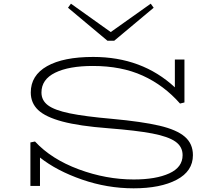

<svg xmlns="http://www.w3.org/2000/svg" viewBox="-20 -1009 1176 1042"><path d="M1027 -167Q1027 -80 939 -33.5Q851 13 705 13Q562 13 425 -34.5Q288 -82 197 -154V0H145V-236L170 -241Q259 -145 407.5 -90Q556 -35 706 -35Q826 -35 898.5 -68Q971 -101 971 -167Q971 -213 932 -240.5Q893 -268 807 -284.5Q721 -301 567 -313Q410 -325 318.5 -349.5Q227 -374 187 -412Q147 -450 147 -507Q147 -600 235.5 -650Q324 -700 486 -700Q751 -700 929 -535V-686H981V-453L957 -447Q870 -546 754.5 -598.5Q639 -651 484 -651Q354 -651 279.5 -614.5Q205 -578 205 -507Q205 -464 240.5 -437.5Q276 -411 358 -394Q440 -377 588 -364Q751 -349 845 -327Q939 -305 983 -267Q1027 -229 1027 -167ZM814 -967 600 -788H563L349 -967L365 -989L581 -835L798 -989Z"/></svg>

Font: BioRhyme Expanded Light
Style: Regular
Weight: 300
Width: 7
Designer: Aoife Mooney
Foundry: Aoife Mooney Type
Version: Version 1.000